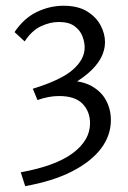

<svg xmlns="http://www.w3.org/2000/svg" viewBox="-20 -439 435 654"><path d="M91.7 -136.7Q188.4 -166.5 228.4 -201.8Q268.4 -237.1 268.4 -277.2Q268.4 -295.3 260.8 -315.4Q253.3 -335.5 234 -349.8Q214.8 -364.1 180.2 -364.1Q150.5 -364.1 119.3 -349.5Q88.1 -334.9 64 -297.9L29.5 -329.7Q61.3 -377 105.3 -398.2Q149.4 -419.4 196.1 -419.4Q246 -419.4 277 -400Q308 -380.6 322.9 -352.2Q337.7 -323.8 337.7 -295.3Q337.7 -267.1 323 -240.2Q308.3 -213.3 278.8 -188.3Q249.3 -163.4 206.6 -140.7Q164 -118 107.7 -98.3ZM65.8 195 50.7 147.9Q169.5 126.3 228.1 82.5Q286.7 38.7 286.7 -19.1Q286.7 -59.1 261.2 -85.5Q235.6 -111.9 181.2 -111.9Q163.5 -111.9 145.5 -108.5Q127.6 -105.2 107.7 -98.3L135.7 -151.4Q150 -158.2 168 -161.3Q186 -164.5 205.5 -164.5Q258.8 -164.5 292 -145.8Q325.3 -127.2 341.5 -96.7Q357.7 -66.2 357.7 -30Q357.7 23.3 323.2 68.1Q288.6 113 223.5 145.8Q158.3 178.6 65.8 195Z"/></svg>

Font: Ysabeau
Style: Bold
Weight: 700
Designer: Christian Thalmann (Catharsis Fonts)
Version: Version 2.000;gftools[0.9.27.dev2+g8671c4b]